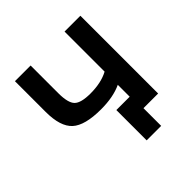

<svg xmlns="http://www.w3.org/2000/svg" viewBox="-172 -657 914 914"><g transform="rotate(-45 284.5 -200.5)"><path d="M395.5 -164.1Q339.8 -137.7 256.8 -137.7Q148.4 -137.7 105 -177.2Q61.5 -216.8 61.5 -315.4V-522.5H167V-335.9Q167 -270.5 189 -248.5Q210.9 -226.6 274.4 -226.6Q346.7 -226.6 395.5 -252.9V-522.5H502V1H438.5H403.3V120.1H305.7V-84H395.5Z"/></g></svg>

Font: Gen Shin Gothic Medium
Style: Regular
Weight: 500
Designer: [Source Han Sans]
Ryoko NISHIZUKA  (kana & ideographs); Paul D. Hunt (Latin, Greek & Cyrillic); Wenlong ZHANG  (bopomofo
Version: Version 1.002.20150607